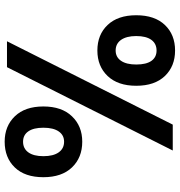

<svg xmlns="http://www.w3.org/2000/svg" viewBox="6 -756 760 811"><g transform="rotate(90 385.5 -350.0)"><path d="M43.9 -545.9Q43.9 -624 85 -667Q126 -710 192.9 -710Q259.3 -710 300.5 -667Q341.8 -624 341.8 -545.9Q341.8 -468.3 300.5 -425Q259.3 -381.8 192.9 -381.8Q126 -381.8 85 -425Q43.9 -468.3 43.9 -545.9ZM131.8 -545.9Q131.8 -504.9 147.9 -481.9Q164.1 -459 192.9 -459Q220.7 -459 236.3 -481.7Q252 -504.4 252 -545.9Q252 -588.4 236.6 -610.1Q221.2 -631.8 192.9 -631.8Q164.1 -631.8 147.9 -609.9Q131.8 -587.9 131.8 -545.9ZM615.2 -700.2 263.2 0H153.8L505.9 -700.2ZM728 -153.8Q728 -75.7 686.8 -33Q645.5 9.8 578.1 9.8Q512.2 9.8 470.7 -33.2Q429.2 -76.2 429.2 -153.8Q429.2 -231 470.7 -274.4Q512.2 -317.9 578.1 -317.9Q645 -317.9 686.5 -274.7Q728 -231.4 728 -153.8ZM639.2 -153.8Q639.2 -195.8 623 -218.5Q606.9 -241.2 578.1 -241.2Q550.3 -241.2 534.7 -218.5Q519 -195.8 519 -153.8Q519 -112.3 534.4 -90.1Q549.8 -67.9 578.1 -67.9Q606.9 -67.9 623 -90.1Q639.2 -112.3 639.2 -153.8Z"/></g></svg>

Font: LT Hoop SemBd
Style: Regular
Weight: 600
Designer: Daniel Lyons
Foundry: LyonsType
Version: Version 1.000